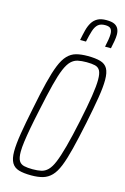

<svg xmlns="http://www.w3.org/2000/svg" viewBox="-136 -971 676 1040"><g transform="rotate(15 201.5 -451.0)"><path d="M150 8Q107 8 80 0Q53 -8 40 -30.5Q27 -53 27 -94Q27 -134 37 -195.5Q47 -257 65 -344Q83 -435 98.5 -497Q114 -559 130 -598.5Q146 -638 166.5 -659.5Q187 -681 214 -688.5Q241 -696 279 -696Q323 -696 350.5 -688Q378 -680 390.5 -658Q403 -636 403 -594Q403 -554 393 -493Q383 -432 365 -344Q346 -253 330.5 -191Q315 -129 299 -89.5Q283 -50 262.5 -29Q242 -8 215 0Q188 8 150 8ZM148 -26Q176 -26 196.5 -30.5Q217 -35 233.5 -51.5Q250 -68 264 -102Q278 -136 294 -195Q310 -254 329 -344Q348 -434 357 -492.5Q366 -551 366 -585Q366 -621 357 -637Q348 -653 329.5 -657.5Q311 -662 282 -662Q254 -662 233 -657.5Q212 -653 195.5 -637Q179 -621 164.5 -587Q150 -553 135 -494Q120 -435 101 -344Q88 -284 79.5 -238Q71 -192 66.5 -158.5Q62 -125 62 -102Q62 -67 71.5 -51Q81 -35 100.5 -30.5Q120 -26 148 -26ZM216 -769Q222 -800 228.5 -825.5Q235 -851 246.5 -870Q258 -889 277 -899.5Q296 -910 326 -910Q356 -910 371.5 -902.5Q387 -895 394 -881Q401 -867 401 -848Q401 -832 397.5 -812Q394 -792 389 -769H356Q361 -792 364 -810.5Q367 -829 367 -843Q367 -862 358.5 -872Q350 -882 327 -882Q301 -882 287 -869.5Q273 -857 265 -832Q257 -807 249 -769Z"/></g></svg>

Font: Saira ExtraCondensed Thin
Style: Italic
Weight: 250
Width: 2
Italic angle: -12°
Designer: Hector Gatti with collaboration of the Omnibus-Type team
Foundry: Omnibus-Type
Version: Version 1.101